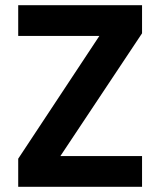

<svg xmlns="http://www.w3.org/2000/svg" viewBox="-20 -718 616 738"><path d="M526 -590C526 -590 526 -698 526 -698C526 -698 50 -698 50 -698C50 -698 50 -580 50 -580C50 -580 362 -580 362 -580C362 -580 50 -108 50 -108C50 -108 50 0 50 0C50 0 526 0 526 0C526 0 526 -118 526 -118C526 -118 212 -118 212 -118C212 -118 526 -590 526 -590Z"/></svg>

Font: Girnar Poppins
Style: SemiBold
Weight: 500
Designer: Ninad Kale (Devanagari), Jonny Pinhorn (Latin)
Foundry: Indian Type Foundry
Version: ""